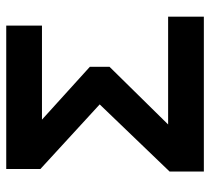

<svg xmlns="http://www.w3.org/2000/svg" viewBox="-50 -650 699 640"><g transform="rotate(-90 300.0 -329.5)"><path d="M48.8 0V-114.3L272.5 -347.2L57.1 -544.9V-658.7H535.2V-539.6H221.7L397.9 -379.9V-314.5L205.6 -119.1H564.9V0Z"/></g></svg>

Font: Cousine
Style: Bold
Weight: 700
Monospace: yes
Designer: Steve Matteson
Foundry: Ascender Corporation
Version: Version 1.20